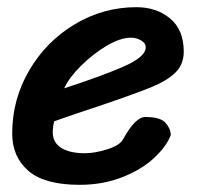

<svg xmlns="http://www.w3.org/2000/svg" viewBox="-20 -494 554 535"><path d="M14 -122Q14 -217 61.5 -298Q109 -379 188.5 -426.5Q268 -474 360 -474Q416 -474 454 -442.5Q492 -411 492 -350Q492 -315 469.5 -292.5Q447 -270 405 -252.5Q363 -235 269 -203Q184 -175 131 -156Q127 -141 127 -125Q127 -97 150.5 -82Q174 -67 217 -67Q244 -67 279 -78Q314 -89 323 -106Q357 -168 385 -168Q426 -168 440.5 -152.5Q455 -137 456 -118Q444 -86 409 -53.5Q374 -21 320 0Q266 21 202 21Q104 21 59 -18Q14 -57 14 -122ZM386 -362Q386 -374 373 -381.5Q360 -389 345 -389Q315 -389 276.5 -366Q238 -343 205 -310Q172 -277 159 -248Q258 -280 322 -307.5Q386 -335 386 -362Z"/></svg>

Font: Sriracha
Style: Regular
Weight: 400
Designer: Suppakit Chalermlarp
Version: Version 1.002g